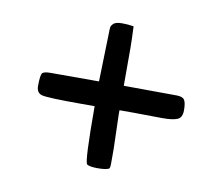

<svg xmlns="http://www.w3.org/2000/svg" viewBox="-57 -619 673 580"><g transform="rotate(10 279.0 -329.0)"><path d="M311 -278 314 -174V-127Q314 -115 311 -112Q301 -107 276.5 -107Q252 -107 243.5 -112.5Q235 -118 235 -290H192Q88 -290 72 -295Q56 -300 56 -320Q56 -356 62 -361Q68 -366 87 -366H235L239 -513Q239 -527 240 -533Q241 -539 248 -545Q255 -551 273.5 -551Q292 -551 309 -548Q311 -504 311 -479V-366L473 -365Q492 -365 497.5 -356Q503 -347 503 -324.5Q503 -302 488.5 -296Q474 -290 443 -290L357 -291H311Z"/></g></svg>

Font: Cagliostro
Style: Regular
Weight: 400
Designer: Matthew Desmond
Foundry: Matthew Desmond
Version: Version